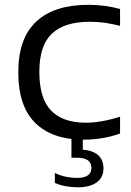

<svg xmlns="http://www.w3.org/2000/svg" viewBox="-20 -571 546 798"><path d="M327.5 9.5Q197.5 9.5 126.8 -59.8Q56 -129 56 -271Q56 -412 130.8 -481.5Q205.5 -551 346.5 -551Q381.5 -551 415.5 -546.5Q449.5 -542 479 -533.5V-463.5Q448 -471.5 417.8 -476Q387.5 -480.5 353 -480.5Q247.5 -480.5 195.5 -431Q143.5 -381.5 143.5 -272.5Q143.5 -161 192.8 -111Q242 -61 336 -61Q367.5 -61 401.8 -66.8Q436 -72.5 479 -86V-16Q407.5 9.5 327.5 9.5ZM302.5 207.5Q277.5 207.5 252 202.8Q226.5 198 208 189V148Q231 159 254.8 163.8Q278.5 168.5 299.5 168.5Q360 168.5 360 126.5Q360 84.5 299 84.5H277V-10H324V51Q410 58.5 410 129.5Q410 167 381.8 187.2Q353.5 207.5 302.5 207.5Z"/></svg>

Font: Encode Sans Exp
Style: Regular
Weight: 400
Width: 7
Designer: Multiple Designers
Foundry: Impallari Type
Version: Version 3.002; ttfautohint (v1.8.3) -l 8 -r 50 -G 200 -x 14 